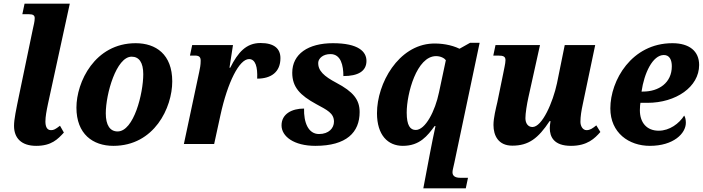

<svg xmlns="http://www.w3.org/2000/svg" viewBox="-20 -780 3807 1040"><path d="M176 10C259 10 293 -26 326 -62L305 -99C279 -79 271 -75 256 -75C233 -75 226 -97 226 -122C226 -148 232 -180 240 -218L358 -760H113L101 -703H137C160 -703 168 -696 168 -682C168 -662 162 -643 158 -623L85 -272C67 -184 56 -135 56 -98C56 -33 95 10 176 10Z M594 10C816 10 913 -197 913 -339C913 -486 824 -546 715 -546C493 -546 394 -335 394 -197C394 -54 483 10 594 10ZM617 -68C576 -68 553 -102 553 -166C553 -271 610 -473 693 -473C733 -473 756 -442 756 -378C756 -274 705 -68 617 -68Z M976 0H1140L1174 -156C1213 -335 1276 -460 1329 -460C1364 -460 1376 -417 1373 -354C1449 -354 1499 -390 1499 -465C1499 -516 1466 -547 1391 -547C1314 -547 1269 -497 1227 -413H1223L1242 -536H1021L1009 -479H1035C1059 -479 1067 -471 1067 -451C1067 -428 1063 -408 1059 -390Z M1688 10C1857 10 1928 -63 1928 -173C1928 -240 1894 -283 1801 -332C1737 -366 1700 -397 1704 -444C1707 -464 1729 -487 1770 -487C1827 -487 1840 -425 1840 -368C1919 -368 1965 -394 1965 -450C1965 -500 1922 -546 1783 -546C1650 -546 1563 -488 1563 -386C1563 -308 1605 -264 1693 -216C1752 -184 1789 -167 1789 -121C1789 -86 1761 -54 1708 -54C1649 -54 1625 -118 1627 -192C1561 -192 1505 -163 1505 -101C1505 -41 1572 10 1688 10Z M2273 240H2503L2515 183H2473C2444 183 2431 172 2431 153C2431 140 2437 124 2441 102L2578 -548H2526L2469 -516C2424 -538 2368 -546 2321 -544C2138 -535 2022 -329 2022 -167C2022 -48 2081 10 2162 10C2254 10 2296 -45 2334 -97H2339C2332 -68 2316 14 2309 50ZM2232 -76C2202 -76 2183 -100 2183 -170C2183 -273 2237 -476 2342 -476C2368 -476 2388 -464 2395 -454L2358 -280C2337 -178 2284 -76 2232 -76Z M3073 10C3162 10 3202 -31 3232 -65L3210 -101C3189 -84 3176 -75 3157 -75C3136 -75 3124 -98 3124 -120C3124 -149 3129 -180 3137 -217L3204 -536H3039L2997 -329C2975 -226 2917 -92 2864 -92C2841 -92 2826 -111 2826 -140C2826 -166 2834 -216 2842 -252L2905 -536H2664L2652 -479H2677C2707 -479 2718 -474 2718 -454C2718 -435 2710 -407 2705 -378L2674 -227C2666 -192 2653 -142 2653 -103C2653 -46 2679 9 2755 9C2843 9 2895 -30 2957 -124H2962C2959 -105 2958 -95 2958 -86C2958 -39 2980 10 3073 10Z M3500 10C3628 10 3695 -57 3695 -115C3695 -131 3692 -145 3686 -154C3659 -111 3607 -72 3548 -72C3483 -72 3446 -116 3446 -183C3446 -203 3448 -216 3449 -223H3487C3641 -223 3767 -309 3767 -428C3767 -503 3714 -546 3622 -546C3401 -546 3286 -344 3286 -193C3286 -60 3387 10 3500 10ZM3455 -284C3469 -383 3515 -482 3576 -482C3607 -482 3619 -455 3619 -421C3619 -331 3548 -284 3463 -284Z"/></svg>

Font: Noto Serif SemiCondensed Extra
Style: Italic
Weight: 800
Width: 4
Italic angle: -12°
Designer: Monotype Design Team
Foundry: Monotype Imaging Inc.
Version: Version 1.901